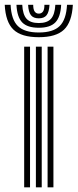

<svg xmlns="http://www.w3.org/2000/svg" viewBox="-58 -799 331 819"><path d="M145 0V-600H169.9V0ZM45.1 0V-600H70.1V0ZM95.1 0V-600H120V0ZM107.5 -640.3Q33.3 -640.3 -0.4 -672.5Q-34.2 -704.7 -37.8 -778.6H-12.8Q-9.8 -715.3 18.2 -687.9Q46.2 -660.4 107.5 -660.4Q168.5 -660.4 196.5 -687.9Q224.5 -715.3 227.9 -778.6H252.8Q248.7 -704.7 215 -672.5Q181.2 -640.3 107.5 -640.3ZM107.5 -680.6Q58.9 -680.6 36.8 -703.3Q14.7 -726 12.2 -778.6H36.9Q39 -736.9 55.4 -718.8Q71.8 -700.7 107.5 -700.7Q143.1 -700.7 159.5 -718.8Q175.8 -736.9 178.1 -778.6H202.9Q200.2 -726 178 -703.3Q155.8 -680.6 107.5 -680.6ZM107.5 -720.8Q84.5 -720.8 74 -734.2Q63.4 -747.6 61.9 -778.6H83.6Q83.6 -758.5 90 -749.7Q96.4 -740.9 107.5 -740.9Q118.9 -740.9 125.3 -749.7Q131.7 -758.5 131.4 -778.6H153.2Q151.4 -747.6 140.8 -734.2Q130.3 -720.8 107.5 -720.8Z"/></svg>

Font: Big Shoulders Inline Thin
Style: Regular
Weight: 100
Designer: Patric King
Foundry: XO Type Co
Version: Version 2.002